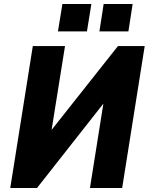

<svg xmlns="http://www.w3.org/2000/svg" viewBox="-20 -934 739 954"><path d="M31 0 143 -705H303L231 -255L205 -249L566 -705H699L587 0H427L499 -453L525 -459L164 0ZM474 -778 495 -914H639L618 -778ZM268 -778 290 -914H434L412 -778Z"/></svg>

Font: Nunito Sans 7pt Condensed Black
Style: Italic
Weight: 900
Width: 3
Italic angle: -9°
Designer: Vernon Adams
Foundry: Vernon Adams
Version: Version 3.101;gftools[0.9.27]